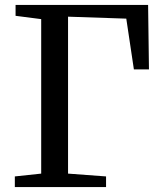

<svg xmlns="http://www.w3.org/2000/svg" viewBox="-20 -763 652 783"><path d="M412.5 0H40.5V-43.5L148 -55V-685L43.5 -698.5V-743H584L587.5 -480H526L495 -687L257.5 -695V-55L412.5 -43.5Z"/></svg>

Font: Merriweather 12pt
Style: Regular
Weight: 400
Designer: Eben Sorkin
Foundry: Eben Sorkin
Version: Version 2.100